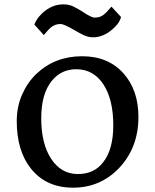

<svg xmlns="http://www.w3.org/2000/svg" viewBox="-20 -846 707 873"><path d="M56.2 -294.9Q56.2 -360.8 80.6 -416.3Q105 -471.7 146 -510.7Q230.5 -590.3 353.5 -590.3Q472.7 -590.3 542.5 -511.2Q609.4 -435.5 609.4 -314Q609.4 -175.8 522.5 -83Q437 7.3 312 7.3Q189 7.3 120.1 -80.1Q56.2 -160.6 56.2 -294.9ZM334 -54.7Q371.1 -54.7 399.7 -67.9Q428.2 -81.1 449.2 -108.4Q495.1 -166.5 495.1 -276.4Q495.1 -393.6 450.2 -462.4Q404.8 -531.2 326.7 -531.2Q257.8 -531.2 214.8 -477.5Q167.5 -418.5 167.5 -308.1Q167.5 -193.4 211.9 -125Q257.3 -54.7 334 -54.7ZM136.2 -734.4Q137.7 -740.7 147 -755.9Q156.2 -771 172.9 -786.6Q215.8 -826.2 268.1 -826.2Q294.4 -826.2 315.7 -815.4Q336.9 -804.7 353.5 -793.9Q395 -766.1 409.2 -766.1Q423.3 -766.1 432.6 -769Q441.9 -772 450.2 -778.3Q465.3 -789.6 486.8 -815.9L530.3 -768.6Q524.9 -745.6 502.4 -723.1Q455.6 -676.3 402.8 -676.3Q380.9 -676.3 358.9 -687Q336.9 -697.8 318.4 -709Q270 -736.8 256.3 -736.8Q242.7 -736.8 233.6 -733.6Q224.6 -730.5 215.8 -724.6Q202.1 -714.8 179.2 -686.5Z"/></svg>

Font: HeadlandOne
Style: Regular
Weight: 400
Designer: Gary Lonergan
Foundry: Sorkin Type Co.
Version: Version 1.002